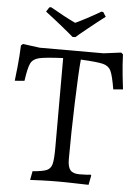

<svg xmlns="http://www.w3.org/2000/svg" viewBox="-57 -882 661 930"><g transform="rotate(5 273.0 -417.0)"><path d="M56 -472 9 -468Q11 -483 16.5 -535.5Q22 -588 24 -641L33 -649L116 -638H426L511 -649L520 -641Q522 -588 527.5 -537Q533 -486 535 -472L488 -468Q477 -534 466 -557Q455 -580 427 -587Q399 -594 319 -598Q313 -538 308 -386Q303 -234 303 -112Q303 -75 316 -59.5Q329 -44 360 -44Q382 -44 396.5 -45Q411 -46 415 -47L418 -43L409 3Q393 3 349 1.5Q305 0 262 0Q220 0 180 1.5Q140 3 125 4L133 -39Q183 -43 202 -51.5Q221 -60 227 -82.5Q233 -105 233 -162V-598Q147 -594 117 -587Q87 -580 76 -558Q65 -536 56 -472ZM283 -704H269Q257 -715 214.5 -749.5Q172 -784 131 -815L145 -837L154 -838Q221 -799 276 -773Q328 -797 398 -838L407 -837L421 -815Q380 -784 337.5 -749.5Q295 -715 283 -704Z"/></g></svg>

Font: Sahitya
Style: Regular
Weight: 400
Designer: Juan Pablo del Peral
Foundry: Juan Pablo del Peral (http://www.huertatipografica.com)
Version: Version 1.001;PS 001.000;hotconv 1.0.70;makeotf.lib2.5.58329